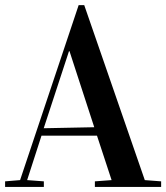

<svg xmlns="http://www.w3.org/2000/svg" viewBox="-23 -737 655 757"><path d="M-2.9 0V-22L56.2 -26.9L287.1 -716.8H309.1L547.9 -26.9L612.3 -22V0H351.1V-22L417 -26.9L359.4 -202.1H140.6L84 -26.9L149.9 -22V0ZM149.4 -231.4 348.6 -235.4 251 -535.2H249Z"/></svg>

Font: Vidaloka
Style: Regular
Weight: 400
Designer: Cyreal (www.cyreal.org)
Foundry: Cyreal (www.cyreal.org)
Version: Version 1.011